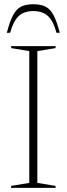

<svg xmlns="http://www.w3.org/2000/svg" viewBox="-20 -908 322 928"><path d="M248.5 -9.5V0H33.5V-9.5L121.5 -24V-661L34 -675.5V-685H248.5V-675.5L160.5 -661V-24ZM141 -854.5Q95.5 -854.5 69.8 -829.8Q44 -805 29 -749.5H13Q27.5 -805.5 43.5 -835.2Q59.5 -865 82.5 -876.2Q105.5 -887.5 141 -887.5Q176.5 -887.5 199.5 -876.2Q222.5 -865 238.5 -835.2Q254.5 -805.5 269 -749.5H253Q238.5 -805 212.5 -829.8Q186.5 -854.5 141 -854.5Z"/></svg>

Font: Newsreader 36pt ExtraLight
Style: Regular
Weight: 250
Designer: Hugues Gentile
Foundry: Production Type
Version: Version 1.003